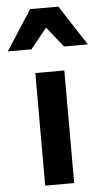

<svg xmlns="http://www.w3.org/2000/svg" viewBox="-110 -880 526 970"><g transform="rotate(-5 153.0 -394.5)"><path d="M79 -518H226V53H79ZM81 -842H224L356 -639H235L153 -742L70 -639H-50Z"/></g></svg>

Font: LINE Seed JP_TTF Bold
Style: Regular
Weight: 700
Designer: LINE & Fontrix & Fontworks
Version: Version 1.009